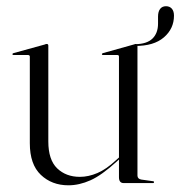

<svg xmlns="http://www.w3.org/2000/svg" viewBox="-20 -574 566 602"><path d="M525.5 -525Q525.5 -484 493.8 -456.8Q462 -429.5 403.5 -430Q403 -430 402.5 -431Q402 -432 402 -433Q402 -434.5 402.8 -435Q403.5 -435.5 404.5 -435.5Q440.5 -436 458 -453Q475.5 -470 475.5 -500V-522Q475.5 -537.5 482 -546Q488.5 -554.5 500.5 -554.5Q512 -554.5 518.8 -546.8Q525.5 -539 525.5 -525ZM353 -18.5V-75.5V-77.5V-396.5Q353 -398.5 352 -400Q351 -401.5 348 -401.5H302.5Q301 -401.5 300.2 -402.2Q299.5 -403 299.5 -404Q299.5 -405.5 300.5 -406.2Q301.5 -407 303 -407.5L399.5 -434.5Q403 -436 404.2 -436Q405.5 -436 407 -436Q409 -436 410 -434.5Q411 -433 411 -431V-23.5Q411 -18.5 414 -15.2Q417 -12 423 -11L458.5 -6Q461.5 -6 462.2 -5Q463 -4 463 -2.5Q463 -1.5 462.2 -0.8Q461.5 0 459.5 0H367.5Q360.5 0 356.8 -4.5Q353 -9 353 -18.5ZM73.5 -125V-396.5Q73.5 -398.5 72.2 -400Q71 -401.5 67.5 -401.5H22Q21 -401.5 20 -402.2Q19 -403 19 -404Q19 -405.5 20 -406.2Q21 -407 22.5 -407.5L120.5 -434.5Q123.5 -436 125 -436Q126.5 -436 127.5 -436Q129.5 -436 130.5 -434.5Q131.5 -433 131.5 -431V-130.5Q131.5 -73 159.2 -46.2Q187 -19.5 230.5 -19.5Q257.5 -19.5 285.5 -31.5Q313.5 -43.5 343.5 -71.5L359.5 -86L363 -83L346.5 -68Q299 -24.5 263.8 -8.8Q228.5 7 194.5 7Q142.5 7 108 -25.8Q73.5 -58.5 73.5 -125Z"/></svg>

Font: Fraunces 120pt Light
Style: Regular
Weight: 300
Version: Version 1.000;[b76b70a41]